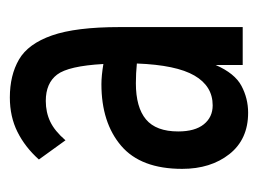

<svg xmlns="http://www.w3.org/2000/svg" viewBox="-87 -426 524 390"><g transform="rotate(-90 175.0 -231.0)"><path d="M141 11Q87 11 57 -27Q27 -65 27 -123Q27 -207 74 -247Q121 -287 199 -287Q216 -287 240 -283Q236 -354 218.5 -377Q201 -400 165 -400Q142 -400 123 -391Q104 -382 85 -360L46 -414Q71 -442 102 -457.5Q133 -473 172 -473Q217 -473 249 -454.5Q281 -436 298 -387.5Q315 -339 315 -250V0H238V-55Q221 -16 195.5 -2.5Q170 11 141 11ZM103 -131Q103 -97 117.5 -79Q132 -61 156 -61Q195 -61 216.5 -98Q238 -135 241 -215Q221 -217 201 -217Q152 -217 127.5 -196.5Q103 -176 103 -131Z"/></g></svg>

Font: Inconsolata ExtraCondensed SemiBold
Style: Regular
Weight: 600
Width: 2
Monospace: yes
Designer: Raph Levien, Cyreal, Brenton Simpson
Foundry: Raph Levien, Cyreal, Google
Version: Version 3.001; ttfautohint (v1.8.2.53-6de2)